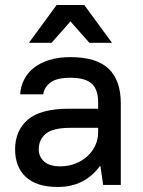

<svg xmlns="http://www.w3.org/2000/svg" viewBox="-20 -735 570 763"><path d="M210 8Q125 8 82.5 -32Q40 -72 40 -141Q40 -216 90.5 -259.5Q141 -303 255 -303H370V-330Q370 -379 344.5 -402.5Q319 -426 260 -426Q206 -426 181 -407.5Q156 -389 152 -360H60Q62 -391 75.5 -418Q89 -445 114 -465Q139 -485 175.5 -496.5Q212 -508 260 -508Q363 -508 411.5 -462Q460 -416 460 -325V0H390L379 -75H377Q316 8 210 8ZM220 -74Q251 -74 278.5 -84.5Q306 -95 326.5 -113.5Q347 -132 358.5 -156.5Q370 -181 370 -209V-227H260Q190 -227 162 -203.5Q134 -180 134 -142Q134 -112 155.5 -93Q177 -74 220 -74ZM205 -715H315L425 -565H335L260 -650L185 -565H95Z"/></svg>

Font: PT Root UI Medium
Style: Regular
Weight: 500
Designer: Vitaly Kuzmin
Foundry: ParaType Ltd.
Version: Version 2.001G